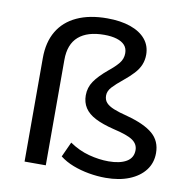

<svg xmlns="http://www.w3.org/2000/svg" viewBox="-81 -794 874 882"><g transform="rotate(10 356.5 -352.5)"><path d="M468 9Q429 9 389.5 2Q350 -5 315 -18.5Q280 -32 253 -53L285 -123Q329 -93 376.5 -80.5Q424 -68 468 -68Q521 -68 551.5 -86Q582 -104 582 -140Q582 -168 557 -185.5Q532 -203 466 -218Q413 -231 379 -248.5Q345 -266 329 -291Q313 -316 313 -349Q313 -385 333 -414.5Q353 -444 395 -479Q425 -503 441.5 -523.5Q458 -544 458 -570Q458 -593 445 -607.5Q432 -622 407.5 -629.5Q383 -637 349 -637Q271 -637 229.5 -601Q188 -565 188 -492V0H89V-483Q89 -557 119.5 -608.5Q150 -660 208.5 -687Q267 -714 349 -714Q412 -714 458 -698Q504 -682 529 -652Q554 -622 554 -580Q554 -555 545 -533Q536 -511 517 -490.5Q498 -470 471 -448Q440 -423 422.5 -404Q405 -385 405 -364Q405 -344 416.5 -331Q428 -318 452.5 -308Q477 -298 517 -288Q599 -266 638 -232.5Q677 -199 677 -143Q677 -97 651 -63Q625 -29 578 -10Q531 9 468 9Z"/></g></svg>

Font: Nunito Sans 10pt SemiExpanded Medium
Style: Regular
Weight: 500
Width: 6
Designer: Vernon Adams
Foundry: Vernon Adams
Version: Version 3.101;gftools[0.9.27]